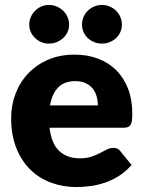

<svg xmlns="http://www.w3.org/2000/svg" viewBox="-20 -747 579 775"><path d="M375 -321.5Q375 -340 370.2 -357.5Q365.5 -375 354.8 -388.8Q344 -402.5 326.5 -411Q309 -419.5 284 -419.5Q240 -419.5 215 -394.2Q190 -369 182 -321.5ZM180 -231.5Q187.5 -166.5 219.5 -137.2Q251.5 -108 302 -108Q329 -108 348.5 -114.5Q368 -121 383.2 -129Q398.5 -137 411.2 -143.5Q424 -150 438 -150Q456.5 -150 466 -136.5L511 -81Q487 -53.5 459.2 -36.2Q431.5 -19 402.2 -9.2Q373 0.5 343.8 4.2Q314.5 8 288 8Q233.5 8 185.8 -9.8Q138 -27.5 102.2 -62.5Q66.5 -97.5 45.8 -149.5Q25 -201.5 25 -270.5Q25 -322.5 42.8 -369Q60.5 -415.5 93.8 -450.5Q127 -485.5 174.2 -506Q221.5 -526.5 281 -526.5Q332.5 -526.5 375.2 -510.5Q418 -494.5 448.8 -464Q479.5 -433.5 496.8 -389.2Q514 -345 514 -289Q514 -271.5 512.5 -260.5Q511 -249.5 507 -243Q503 -236.5 496.2 -234Q489.5 -231.5 479 -231.5ZM259 -647.5Q259 -631.5 252.5 -617.5Q246 -603.5 234.8 -593.2Q223.5 -583 208.8 -577Q194 -571 177 -571Q161 -571 146.8 -577Q132.5 -583 121.8 -593.2Q111 -603.5 104.5 -617.5Q98 -631.5 98 -647.5Q98 -664 104.5 -678.5Q111 -693 121.8 -703.8Q132.5 -714.5 146.8 -720.8Q161 -727 177 -727Q194 -727 208.8 -720.8Q223.5 -714.5 234.8 -703.8Q246 -693 252.5 -678.5Q259 -664 259 -647.5ZM472 -647.5Q472 -631.5 465.8 -617.5Q459.5 -603.5 448.5 -593.2Q437.5 -583 422.8 -577Q408 -571 391 -571Q374.5 -571 360 -577Q345.5 -583 334.5 -593.2Q323.5 -603.5 317.2 -617.5Q311 -631.5 311 -647.5Q311 -664 317.2 -678.5Q323.5 -693 334.5 -703.8Q345.5 -714.5 360 -720.8Q374.5 -727 391 -727Q408 -727 422.8 -720.8Q437.5 -714.5 448.5 -703.8Q459.5 -693 465.8 -678.5Q472 -664 472 -647.5Z"/></svg>

Font: Lato ExtraBold
Style: Regular
Weight: 800
Designer: Lukasz Dziedzic with Adam Twardoch and Botio Nikoltchev
Foundry: tyPoland Lukasz Dziedzic
Version: Version 2.015; 2015-08-06; http://www.latofonts.com/